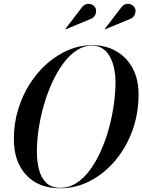

<svg xmlns="http://www.w3.org/2000/svg" viewBox="-20 -1003 766 1033"><path d="M305 10Q187 10 120.8 -61.5Q54.5 -133 54.5 -255Q54.5 -338.5 77.5 -414Q100.5 -489.5 141 -552.8Q181.5 -616 235 -662.5Q288.5 -709 349.8 -734.5Q411 -760 475 -760Q548.5 -760 605 -727.8Q661.5 -695.5 693.5 -636Q725.5 -576.5 725.5 -495Q725.5 -390.5 691.8 -299Q658 -207.5 599 -138Q540 -68.5 464.2 -29.2Q388.5 10 305 10ZM305 7.5Q351.5 7.5 391.5 -18.2Q431.5 -44 464.2 -88.8Q497 -133.5 522.8 -191Q548.5 -248.5 566 -312.5Q583.5 -376.5 592.5 -441Q601.5 -505.5 601.5 -563.5Q601.5 -595 595.2 -628.8Q589 -662.5 574.5 -691.8Q560 -721 535.8 -739.2Q511.5 -757.5 475 -757.5Q431 -757.5 392 -731.8Q353 -706 320 -661.2Q287 -616.5 260.8 -559Q234.5 -501.5 216 -437.5Q197.5 -373.5 188 -309Q178.5 -244.5 178.5 -186.5Q178.5 -135 189.8 -90.8Q201 -46.5 228.8 -19.5Q256.5 7.5 305 7.5ZM544.5 -845 543 -846.5 634 -965Q642.5 -975.5 652.8 -979.5Q663 -983.5 672.8 -982.2Q682.5 -981 690.8 -975.8Q699 -970.5 703.5 -963.5Q710 -953.5 709 -940.5Q708 -927.5 700.8 -917Q693.5 -906.5 681 -901.5ZM332.5 -845 331 -846.5 422 -965Q430.5 -975.5 440.8 -979.5Q451 -983.5 460.8 -982.2Q470.5 -981 478.8 -975.8Q487 -970.5 491.5 -963.5Q498 -953.5 497 -940.5Q496 -927.5 488.8 -917Q481.5 -906.5 469 -901.5Z"/></svg>

Font: Bodoni Moda 72pt Medium
Style: Italic
Weight: 500
Italic angle: -13°
Designer: Owen Earl
Foundry: indestructible type
Version: Version 2.004